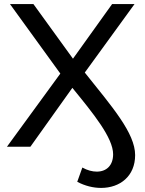

<svg xmlns="http://www.w3.org/2000/svg" viewBox="-20 -720 712 942"><path d="M14 0H129L335 -289C438 -163 535 -44 535 37C535 91 503 122 455 122C433 122 409 116 384 102L359 172C397 192 437 202 476 202C569 202 643 144 643 41C643 -67 530 -196 396 -364L640 -700H530L338 -432L144 -700H29L276 -359Z"/></svg>

Font: Chess Sans Medium
Style: Regular
Weight: 500
Designer: Wolf Bōese
Foundry: Wolf Bōese
Version: Version 7.223;Glyphs 3.3 (3306)